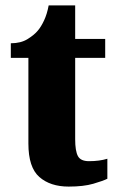

<svg xmlns="http://www.w3.org/2000/svg" viewBox="-20 -680 433 710"><path d="M234 10Q166 10 125.5 -25.5Q85 -61 85 -149V-466H20V-520Q57 -520 82 -535.5Q107 -551 120 -567Q132 -581 143 -604.5Q154 -628 160 -660H258V-536H369V-466H258V-165Q258 -122 268 -103Q278 -84 309 -84Q348 -84 377 -93V-19Q361 -11 325 -0.5Q289 10 234 10Z"/></svg>

Font: Noto Serif Thai Condensed Black
Style: Regular
Weight: 900
Width: 3
Designer: Monotype Design Team
Foundry: Monotype Imaging Inc.
Version: Version 2.002; ttfautohint (v1.8.4.7-5d5b)